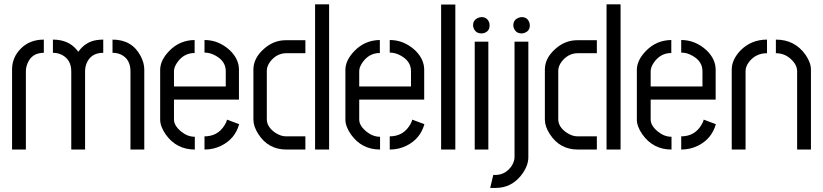

<svg xmlns="http://www.w3.org/2000/svg" viewBox="-20 -708 3896 909"><path d="M37.1 0V-378.9Q37.1 -436.5 79.1 -478.5Q121.1 -520.5 187.5 -520.5V-458Q130.9 -458 110.4 -408.2Q102.5 -389.6 102.5 -370.1V0ZM230.5 -458V-520.5Q303.7 -520.5 343.8 -471.7Q347.7 -466.8 350.6 -462.9Q385.7 -511.7 440.4 -518.6Q454.1 -520.5 468.8 -520.5V-458Q410.2 -458 389.6 -407.2Q382.8 -389.6 382.8 -370.1V0H317.4V-370.1Q317.4 -424.8 273.4 -448.2Q253.9 -458 230.5 -458ZM512.7 -458V-520.5Q604.5 -520.5 645.5 -443.4Q663.1 -410.2 663.1 -378.9V0H597.7V-370.1Q597.7 -428.7 551.8 -450.2Q534.2 -458 512.7 -458Z M738.3 -141.6V-378.9Q739.3 -423.8 781.2 -466.8Q830.1 -517.6 901.4 -518.6V-457Q849.6 -457 818.4 -411.1Q803.7 -389.6 803.7 -371.1V-298.8H1048.8V-371.1Q1048.8 -418 1001 -444.3Q975.6 -459 948.2 -459V-518.6Q1014.6 -518.6 1067.4 -470.7Q1110.4 -429.7 1111.3 -379.9V-236.3H803.7V-141.6Q803.7 -113.3 837.9 -85Q868.2 -60.5 902.3 -60.5V0Q815.4 0 764.6 -71.3Q738.3 -109.4 738.3 -141.6ZM948.2 0V-62.5Q1009.8 -62.5 1042 -113.3Q1051.8 -127.9 1054.7 -141.6L1112.3 -120.1Q1092.8 -50.8 1028.3 -18.6Q991.2 0 948.2 0Z M1179.7 -141.6V-378.9Q1179.7 -432.6 1229.5 -476.6Q1275.4 -517.6 1333 -517.6H1425.8V-456.1H1334Q1290 -455.1 1259.8 -417Q1243.2 -394.5 1243.2 -374V-143.6Q1243.2 -106.4 1284.2 -79.1Q1309.6 -62.5 1334 -62.5H1425.8V0H1335.9Q1250 0 1203.1 -73.2Q1179.7 -109.4 1179.7 -141.6ZM1471.7 0V-687.5H1538.1V0Z M1615.2 -141.6V-378.9Q1616.2 -423.8 1658.2 -466.8Q1707 -517.6 1778.3 -518.6V-457Q1726.6 -457 1695.3 -411.1Q1680.7 -389.6 1680.7 -371.1V-298.8H1925.8V-371.1Q1925.8 -418 1877.9 -444.3Q1852.5 -459 1825.2 -459V-518.6Q1891.6 -518.6 1944.3 -470.7Q1987.3 -429.7 1988.3 -379.9V-236.3H1680.7V-141.6Q1680.7 -113.3 1714.8 -85Q1745.1 -60.5 1779.3 -60.5V0Q1692.4 0 1641.6 -71.3Q1615.2 -109.4 1615.2 -141.6ZM1825.2 0V-62.5Q1886.7 -62.5 1918.9 -113.3Q1928.7 -127.9 1931.6 -141.6L1989.3 -120.1Q1969.7 -50.8 1905.3 -18.6Q1868.2 0 1825.2 0Z M2068.4 0V-686.5H2135.7V0Z M2219.7 -587.9Q2219.7 -614.3 2245.1 -624Q2252.9 -627 2259.8 -627Q2286.1 -627 2295.9 -601.6Q2297.9 -594.7 2297.9 -587.9Q2297.9 -560.5 2272.5 -551.8Q2265.6 -549.8 2259.8 -549.8Q2232.4 -549.8 2222.7 -574.2Q2219.7 -581.1 2219.7 -587.9ZM2227.5 0V-510.7H2292V0Z M2416 -510.7H2481.4V36.1Q2481.4 81.1 2443.4 127Q2397.5 180.7 2330.1 181.6H2300.8L2315.4 120.1H2331.1Q2376 117.2 2403.3 76.2Q2416 54.7 2416 36.1ZM2410.2 -587.9Q2410.2 -614.3 2435.5 -624Q2443.4 -627 2450.2 -627Q2475.6 -627 2485.4 -603.5Q2488.3 -595.7 2488.3 -587.9Q2488.3 -561.5 2463.9 -552.7Q2457 -549.8 2450.2 -549.8Q2422.9 -549.8 2413.1 -574.2Q2410.2 -581.1 2410.2 -587.9Z M2559.6 -141.6V-378.9Q2559.6 -432.6 2609.4 -476.6Q2655.3 -517.6 2712.9 -517.6H2805.7V-456.1H2713.9Q2669.9 -455.1 2639.6 -417Q2623 -394.5 2623 -374V-143.6Q2623 -106.4 2664.1 -79.1Q2689.5 -62.5 2713.9 -62.5H2805.7V0H2715.8Q2629.9 0 2583 -73.2Q2559.6 -109.4 2559.6 -141.6ZM2851.6 0V-687.5H2918V0Z M2995.1 -141.6V-378.9Q2996.1 -423.8 3038.1 -466.8Q3086.9 -517.6 3158.2 -518.6V-457Q3106.4 -457 3075.2 -411.1Q3060.5 -389.6 3060.5 -371.1V-298.8H3305.7V-371.1Q3305.7 -418 3257.8 -444.3Q3232.4 -459 3205.1 -459V-518.6Q3271.5 -518.6 3324.2 -470.7Q3367.2 -429.7 3368.2 -379.9V-236.3H3060.5V-141.6Q3060.5 -113.3 3094.7 -85Q3125 -60.5 3159.2 -60.5V0Q3072.3 0 3021.5 -71.3Q2995.1 -109.4 2995.1 -141.6ZM3205.1 0V-62.5Q3266.6 -62.5 3298.8 -113.3Q3308.6 -127.9 3311.5 -141.6L3369.1 -120.1Q3349.6 -50.8 3285.2 -18.6Q3248 0 3205.1 0Z M3444.3 0V-378.9Q3444.3 -425.8 3486.3 -469.7Q3537.1 -520.5 3611.3 -520.5V-456.1Q3558.6 -456.1 3526.4 -415Q3509.8 -393.6 3509.8 -371.1V0ZM3653.3 -456.1V-520.5Q3743.2 -520.5 3793.9 -448.2Q3819.3 -411.1 3819.3 -378.9V0H3753.9V-371.1Q3753.9 -402.3 3721.7 -430.7Q3692.4 -456.1 3653.3 -456.1Z"/></svg>

Font: Post No Bills Jaffna Medium
Style: Regular
Weight: 500
Designer: Kosala Senevirathne, Siva Puranthara, Lasantha Premarathna, Tharique Azeez
Foundry: Mooniak
Version: Version 1.220 ; ttfautohint (v1.6)